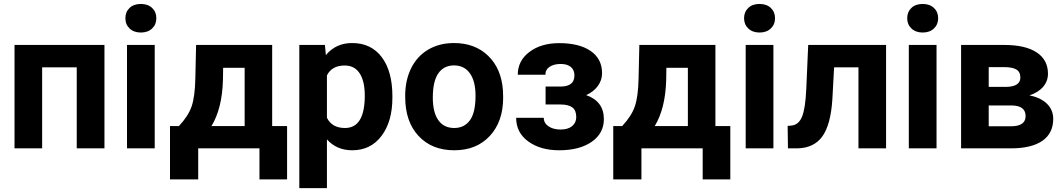

<svg xmlns="http://www.w3.org/2000/svg" viewBox="-20 -758 5433 981"><path d="M513.7 0H372.1V-414.1H195.3V0H54.2V-528.3H513.7Z M770.5 0H628.9V-528.3H770.5ZM620.6 -665Q620.6 -696.8 641.8 -717.3Q663.1 -737.8 699.7 -737.8Q735.8 -737.8 757.3 -717.3Q778.8 -696.8 778.8 -665Q778.8 -632.8 757.1 -612.3Q735.4 -591.8 699.7 -591.8Q664.1 -591.8 642.3 -612.3Q620.6 -632.8 620.6 -665Z M894 -113.8Q941.9 -164.6 959 -214.4Q976.1 -264.2 978 -355.5L981.9 -528.3H1370.6V-113.8H1446.8V158.7H1305.7V0H992.7V158.7H848.6V-113.8ZM1060.5 -113.8H1230V-411.6H1120.1L1119.1 -348.1Q1114.7 -202.6 1060.5 -113.8Z M1984.9 -259.3Q1984.9 -137.2 1929.4 -63.7Q1874 9.8 1779.8 9.8Q1699.7 9.8 1650.4 -45.9V203.1H1509.3V-528.3H1640.1L1645 -476.6Q1696.3 -538.1 1778.8 -538.1Q1876.5 -538.1 1930.7 -465.8Q1984.9 -393.6 1984.9 -266.6ZM1843.8 -269.5Q1843.8 -343.3 1817.6 -383.3Q1791.5 -423.3 1741.7 -423.3Q1675.3 -423.3 1650.4 -372.6V-156.2Q1676.3 -104 1742.7 -104Q1843.8 -104 1843.8 -269.5Z M2050.3 -269Q2050.3 -347.7 2080.6 -409.2Q2110.8 -470.7 2167.7 -504.4Q2224.6 -538.1 2299.8 -538.1Q2406.7 -538.1 2474.4 -472.7Q2542 -407.2 2549.8 -294.9L2550.8 -258.8Q2550.8 -137.2 2482.9 -63.7Q2415 9.8 2300.8 9.8Q2186.5 9.8 2118.4 -63.5Q2050.3 -136.7 2050.3 -262.7ZM2191.4 -258.8Q2191.4 -183.6 2219.7 -143.8Q2248 -104 2300.8 -104Q2352.1 -104 2380.9 -143.3Q2409.7 -182.6 2409.7 -269Q2409.7 -342.8 2380.9 -383.3Q2352.1 -423.8 2299.8 -423.8Q2248 -423.8 2219.7 -383.5Q2191.4 -343.3 2191.4 -258.8Z M2915 -372.6Q2915 -400.4 2896.7 -415.8Q2878.4 -431.2 2844.7 -431.2Q2810.1 -431.2 2788.3 -416.7Q2766.6 -402.3 2766.6 -376H2625.5Q2625.5 -447.8 2685.1 -492.7Q2744.6 -537.6 2837.4 -537.6Q2939.5 -537.6 2997.8 -497.6Q3056.2 -457.5 3056.2 -383.8Q3056.2 -348.6 3034.9 -319.1Q3013.7 -289.6 2975.1 -272Q3065.4 -240.2 3065.4 -149.4Q3065.4 -76.7 3003.2 -33.4Q2940.9 9.8 2837.4 9.8Q2741.2 9.8 2679.2 -35.2Q2617.2 -80.1 2617.2 -156.2H2758.3Q2758.3 -129.4 2782.2 -112.8Q2806.2 -96.2 2844.7 -96.2Q2882.3 -96.2 2903.3 -113.8Q2924.3 -131.3 2924.3 -159.7Q2924.3 -194.3 2904.3 -209.2Q2884.3 -224.1 2844.2 -224.1H2767.6V-315.9H2849.1Q2915 -317.9 2915 -372.6Z M3158.7 -113.8Q3206.5 -164.6 3223.6 -214.4Q3240.7 -264.2 3242.7 -355.5L3246.6 -528.3H3635.3V-113.8H3711.4V158.7H3570.3V0H3257.3V158.7H3113.3V-113.8ZM3325.2 -113.8H3494.6V-411.6H3384.8L3383.8 -348.1Q3379.4 -202.6 3325.2 -113.8Z M3931.6 0H3790V-528.3H3931.6ZM3781.7 -665Q3781.7 -696.8 3803 -717.3Q3824.2 -737.8 3860.8 -737.8Q3897 -737.8 3918.5 -717.3Q3939.9 -696.8 3939.9 -665Q3939.9 -632.8 3918.2 -612.3Q3896.5 -591.8 3860.8 -591.8Q3825.2 -591.8 3803.5 -612.3Q3781.7 -632.8 3781.7 -665Z M4507.3 -528.3V0H4366.2V-414.1H4241.7L4232.9 -251Q4224.6 -120.6 4181.6 -61Q4138.7 -1.5 4053.7 0H4005.9L4004.4 -114.7L4022 -116.2Q4060.1 -119.1 4077.6 -161.1Q4095.2 -203.1 4099.6 -304.2L4109.4 -528.3Z M4765.1 0H4623.5V-528.3H4765.1ZM4615.2 -665Q4615.2 -696.8 4636.5 -717.3Q4657.7 -737.8 4694.3 -737.8Q4730.5 -737.8 4752 -717.3Q4773.4 -696.8 4773.4 -665Q4773.4 -632.8 4751.7 -612.3Q4730 -591.8 4694.3 -591.8Q4658.7 -591.8 4637 -612.3Q4615.2 -632.8 4615.2 -665Z M4890.6 0V-528.3H5111.3Q5219.2 -528.3 5276.9 -490.2Q5334.5 -452.1 5334.5 -380.9Q5334.5 -344.2 5310.3 -315.2Q5286.1 -286.1 5239.7 -270.5Q5296.4 -259.8 5328.9 -228.3Q5361.3 -196.8 5361.3 -150.9Q5361.3 -77.1 5305.9 -38.6Q5250.5 0 5145 0ZM5031.7 -219.2V-112.8H5145.5Q5220.2 -112.8 5220.2 -165Q5220.2 -218.3 5148.9 -219.2ZM5031.7 -314H5119.1Q5193.4 -314.9 5193.4 -361.8Q5193.4 -390.6 5173.1 -402.8Q5152.8 -415 5111.3 -415H5031.7Z"/></svg>

Font: SteelSelectRoboto
Style: Roboto-Bold
Weight: 700
Designer: Google
Version: Version 2.137; 2017